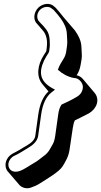

<svg xmlns="http://www.w3.org/2000/svg" viewBox="-20 -751 528 1002"><path d="M401 -414 406 -443C409 -462 405 -486 405 -505C404 -539 389 -566 371 -592L311 -662C298 -678 285 -695 271 -710L263 -717C241 -739 202 -733 179 -710C154 -684 153 -645 174 -626L181 -618C187 -611 198 -598 206 -589C222 -569 229 -539 224 -503L222 -486L220 -481L209 -464C175 -411 168 -351 202 -311L233 -274C205 -248 188 -209 180 -155L164 -41C161 -23 147 -7 119 9C107 16 96 22 84 30C57 47 33 51 17 79C3 104 9 130 20 143L81 214C92 227 118 238 144 227C159 222 175 215 190 205C225 182 290 146 308 115C323 89 337 69 343 30L360 -84C363 -102 366 -115 371 -123C393 -133 423 -149 445 -160C486 -185 502 -232 474 -266L414 -337C405 -348 393 -356 380 -358C390 -374 397 -389 401 -414ZM365 -344H367C393 -344 417 -315 412 -290C409 -270 398 -255 378 -244C355 -230 325 -216 301 -205C292 -191 287 -177 284 -155L268 -41C265 -22 261 -8 255 2C232 41 236 44 189 78C178 87 169 93 160 98C140 109 106 134 81 142C52 151 31 140 25 119C18 92 39 68 57 61C78 52 104 34 125 22C154 5 175 -15 179 -41L195 -155C203 -211 222 -248 249 -269L267 -283L249 -293C191 -327 180 -371 210 -435C214 -443 218 -450 222 -457L234 -476L237 -485L239 -503C240 -508 240 -513 240 -518C240 -552 237 -578 219 -600C207 -615 198 -625 193 -629L186 -637C170 -651 170 -681 189 -700C206 -717 236 -721 252 -705L260 -699C274 -684 286 -669 298 -653C315 -629 328 -603 329 -573C329 -555 333 -532 330 -514L326 -485C324 -469 319 -457 314 -448C301 -426 290 -411 282 -387C305 -366 334 -350 365 -344Z"/></svg>

Font: AppleStorm
Style: ShdXbdIta
Weight: 800
Foundry: Cannot Into Space Fonts
Version: Version 1.01